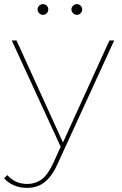

<svg xmlns="http://www.w3.org/2000/svg" viewBox="-41 -713 591 930"><path d="M91 197Q57 197 28.5 185.5Q0 174 -21 151L-6 135Q15 157 38 167.5Q61 178 92 178Q130 178 160 156.5Q190 135 217 77L255 -7L260 -14L489 -517H512L237 83Q218 125 195.5 150Q173 175 147.5 186Q122 197 91 197ZM259 11 16 -517H39L268 -14ZM331 -641Q321 -641 313 -649Q305 -657 305 -667Q305 -678 313 -685.5Q321 -693 331 -693Q342 -693 349.5 -685.5Q357 -678 357 -667Q357 -657 349.5 -649Q342 -641 331 -641ZM167 -641Q157 -641 149 -649Q141 -657 141 -667Q141 -678 149 -685.5Q157 -693 167 -693Q178 -693 185.5 -685.5Q193 -678 193 -667Q193 -657 185.5 -649Q178 -641 167 -641Z"/></svg>

Font: Montserrat Thin
Style: Regular
Weight: 100
Designer: Julieta Ulanovsky
Foundry: Julieta Ulanovsky
Version: Version 9.000